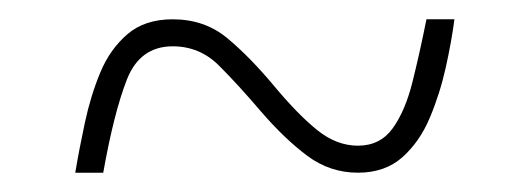

<svg xmlns="http://www.w3.org/2000/svg" viewBox="-20 -456 550 199"><path d="M58 -277Q62 -301 68 -329Q74 -357 84 -381Q94 -405 112 -420.5Q130 -436 159 -436Q192 -436 215.5 -416.5Q239 -397 264 -367Q289 -337 309 -321Q329 -305 351 -305Q374 -305 387 -323Q400 -341 407.5 -371Q415 -401 422 -436H451Q448 -413 442 -386Q436 -359 425.5 -334Q415 -309 397 -293Q379 -277 351 -277Q322 -277 298.5 -294.5Q275 -312 250 -341Q227 -368 207 -388Q187 -408 159 -408Q125 -408 111.5 -373.5Q98 -339 87 -277Z"/></svg>

Font: Noto Serif Hebrew SemiCondensed Thin
Style: Regular
Weight: 100
Width: 4
Designer: Monotype Design Team
Foundry: Monotype Imaging Inc.
Version: Version 2.004; ttfautohint (v1.8.4.7-5d5b)